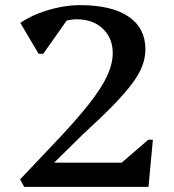

<svg xmlns="http://www.w3.org/2000/svg" viewBox="-20 -726 677 746"><path d="M74 0 58 -29 185 -163Q272 -254 323 -318.5Q374 -383 396 -430.5Q418 -478 418 -520Q418 -578 379.5 -614.5Q341 -651 279 -651Q237 -651 200.5 -630.5Q164 -610 143 -575L161 -670H256L148 -517H130L59 -637Q89 -658 128.5 -673.5Q168 -689 209.5 -697.5Q251 -706 291 -706Q414 -706 479.5 -661.5Q545 -617 545 -534Q545 -503 533 -470.5Q521 -438 492.5 -400Q464 -362 417 -314Q370 -266 302 -204L163 -67L164 -94H453L556 -183H574L557 0Z"/></svg>

Font: Platypi Light
Style: Regular
Weight: 400
Version: Version 1.200